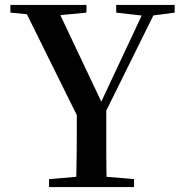

<svg xmlns="http://www.w3.org/2000/svg" viewBox="-20 -755 735 775"><path d="M178 0V-32L332 -45H365L521 -32V0ZM287 0Q288 -39 288.5 -71Q289 -103 289.5 -138.5Q290 -174 290 -220Q290 -266 290 -332H409Q409 -267 409 -221Q409 -175 409 -139.5Q409 -104 409.5 -71.5Q410 -39 411 0ZM308 -254 70 -735H204L403 -315H375L382 -330L572 -735H620L382 -254ZM22 -704V-735H329V-704L193 -691H159ZM449 -704V-735H685V-704L586 -691H564Z"/></svg>

Font: Noto Serif SC ExtraLight SemiBold
Style: Regular
Weight: 600
Version: Version 2.002-H1;hotconv 1.1.0;makeotfexe 2.6.0